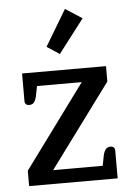

<svg xmlns="http://www.w3.org/2000/svg" viewBox="-54 -793 570 834"><g transform="rotate(-5 231.5 -376.5)"><path d="M167 -596 261 -753 334 -706 222 -560ZM39 -67 306 -430H111L102 -385Q98 -368 91 -359.5Q84 -351 70 -351Q61 -351 56 -356Q51 -361 51 -369V-490H417V-423L149 -60H365L374 -106Q378 -123 385.5 -131.5Q393 -140 406 -140Q415 -140 420 -135Q425 -130 425 -122V0H39Z"/></g></svg>

Font: Maitree Medium
Style: Regular
Weight: 500
Designer: CadsonDemak Team
Foundry: CadsonDemak
Version: Version 1.000